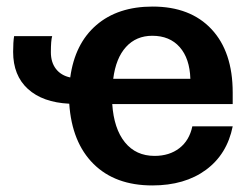

<svg xmlns="http://www.w3.org/2000/svg" viewBox="-20 -552 752 585"><path d="M444 13Q331 13 265 -52.5Q199 -118 191 -236Q110 -240 65 -281Q20 -322 20 -394Q20 -424 23 -442H139Q135 -429 135 -393Q135 -362 150.5 -342Q166 -322 194 -316Q208 -419 273.5 -475.5Q339 -532 445 -532Q560 -532 624.5 -463Q689 -394 689 -270V-235H322Q327 -160 360.5 -118.5Q394 -77 451 -77Q496 -77 526.5 -100.5Q557 -124 566 -167H689Q672 -82 607.5 -34.5Q543 13 444 13ZM560 -312Q558 -374 527.5 -408.5Q497 -443 444 -443Q395 -443 364 -409Q333 -375 325 -312Z"/></svg>

Font: Non Bureau Medium
Style: Regular
Weight: 500
Designer: Jona Saucedo
Foundry: Non Foundry
Version: Version 1.000; ttfautohint (v1.8.4)